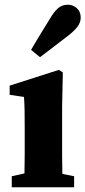

<svg xmlns="http://www.w3.org/2000/svg" viewBox="-20 -796 363 816"><path d="M30 0V-47L84 -59Q85 -95 85 -137Q85 -179 85 -210V-258Q85 -299 84.5 -326.5Q84 -354 82 -384L21 -393V-432L230 -499L247 -488L244 -343V-210Q244 -179 244 -136.5Q244 -94 245 -57L295 -47V0ZM112 -584Q125 -607 141.5 -634Q158 -661 190 -713Q210 -747 227 -761.5Q244 -776 269 -776Q289 -776 306 -761.5Q323 -747 323 -721Q323 -699 306.5 -679Q290 -659 260 -637Q217 -604 193.5 -586Q170 -568 150 -553Z"/></svg>

Font: Source Serif Pro
Style: Bold
Weight: 700
Designer: Frank Grießhammer
Foundry: Adobe Systems Incorporated
Version: Version 3.001;hotconv 1.0.111;makeotfexe 2.5.65597